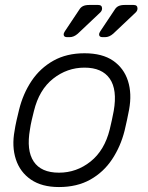

<svg xmlns="http://www.w3.org/2000/svg" viewBox="-20 -745 596 775"><path d="M218 10Q149 10 105 -20Q61 -50 44 -102Q27 -154 39 -218Q41 -233 47 -260Q53 -287 57 -302Q73 -367 107.5 -418.5Q142 -470 195.5 -500Q249 -530 321 -530Q393 -530 436.5 -500Q480 -470 496.5 -418.5Q513 -367 501 -302Q498 -287 492.5 -260Q487 -233 483 -218Q467 -154 432.5 -102Q398 -50 344.5 -20Q291 10 218 10ZM218 -48Q289 -48 345.5 -93Q402 -138 423 -223Q427 -238 431.5 -260Q436 -282 439 -297Q454 -383 423 -427.5Q392 -472 321 -472Q251 -472 194.5 -427.5Q138 -383 117 -297Q113 -282 108 -260Q103 -238 101 -223Q86 -138 116 -93Q146 -48 218 -48ZM394 -595Q380 -595 380 -606Q380 -609 381.5 -612.5Q383 -616 385 -619L443 -706Q449 -716 458.5 -720.5Q468 -725 484 -725H519Q535 -725 535 -711Q535 -702 528 -695L437 -609Q421 -595 404 -595ZM251 -595Q237 -595 237 -606Q237 -609 238.5 -612.5Q240 -616 242 -619L300 -706Q306 -716 315.5 -720.5Q325 -725 341 -725H376Q392 -725 392 -711Q392 -702 385 -695L294 -609Q278 -595 261 -595Z"/></svg>

Font: Rubik Light
Style: Italic
Weight: 300
Italic angle: -12°
Designer: Hubert and Fischer
Foundry: Hubert and Fischer
Version: Version 2.300;gftools[0.9.30]